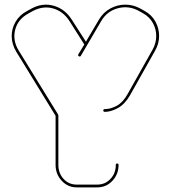

<svg xmlns="http://www.w3.org/2000/svg" viewBox="-20 -809 737 829"><path d="M311 0Q273 0 246.5 -28.5Q220 -57 220 -97V-309L50 -586Q31 -618 30.5 -651.5Q30 -685 47 -714.5Q64 -744 96 -761L116 -772Q164 -798 212.5 -784Q261 -770 290 -724L351 -629L407 -724Q426 -756 456.5 -772.5Q487 -789 521.5 -789Q556 -789 588 -771L604 -762Q635 -745 651 -716Q667 -687 667 -653.5Q667 -620 649 -589L541 -397Q519 -359 489 -342.5Q459 -326 433 -326Q426 -326 426 -332Q426 -338 433 -338Q458 -338 484.5 -352.5Q511 -367 531 -403L639 -595Q654 -622 654.5 -652Q655 -682 640.5 -709Q626 -736 597 -752L581 -761Q537 -786 489.5 -773.5Q442 -761 417 -718L329 -568Q328 -565 324 -565Q321 -565 318.5 -567.5Q316 -570 318 -574L344 -617L280 -718Q253 -760 209.5 -772.5Q166 -785 121 -761L103 -751Q57 -726 45.5 -680.5Q34 -635 60 -592L230 -316Q232 -313 232 -309V-97Q232 -61 254.5 -36.5Q277 -12 311 -12H400Q434 -12 457 -36.5Q480 -61 480 -97Q480 -103 486 -103Q492 -103 492 -97Q492 -57 465.5 -28.5Q439 0 400 0Z"/></svg>

Font: Moirai One
Style: Regular
Weight: 400
Designer: Jiyeon Park
Foundry: JAMO
Version: Version 1.000; ttfautohint (v1.8.4.7-5d5b);gftools[0.9.29]